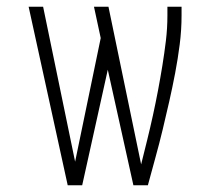

<svg xmlns="http://www.w3.org/2000/svg" viewBox="-20 -550 640 570"><path d="M181 0 65 -530H108L203 -70L279 -437L259 -530H302L399 -62Q408 -98 417 -134.5Q426 -171 434 -207.5Q442 -244 449 -281Q456 -318 462 -355Q468 -392 472.5 -429Q477 -466 477 -504V-530H519V-504Q519 -461 513.5 -418Q508 -375 500 -333Q492 -291 482.5 -249Q473 -207 463 -165.5Q453 -124 441.5 -82.5Q430 -41 419 0H376L300 -343L224 0Z"/></svg>

Font: Iosevka Curly XLtEx
Style: Regular
Weight: 200
Width: 7
Monospace: yes
Designer: Belleve Invis
Foundry: Belleve Invis
Version: Version 11.1.0; ttfautohint (v1.8.3)